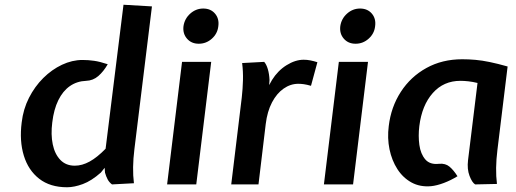

<svg xmlns="http://www.w3.org/2000/svg" viewBox="-20 -778 2178 810"><path d="M263 12Q191.5 12 145.5 -23.8Q99.5 -59.5 80.5 -121.5Q61.5 -183.5 71.5 -261.5Q78 -317.5 102.2 -365.2Q126.5 -413 162.5 -448.8Q198.5 -484.5 241.5 -504.8Q284.5 -525 328 -525Q352.5 -525 377 -521.5Q401.5 -518 434.5 -507Q417 -476.5 394.8 -457.2Q372.5 -438 343.5 -437Q304.5 -435.5 274.8 -414.8Q245 -394 226 -355.2Q207 -316.5 200.5 -261.5Q194 -210.5 202.5 -169.2Q211 -128 234.5 -103.5Q258 -79 295.5 -79Q326.5 -79 358.2 -96.5Q390 -114 425.5 -150.5L501 -758L621 -751L547 -148.5Q542 -108.5 541.5 -72.8Q541 -37 545 -5L452.5 0Q441 -8.5 434.2 -21Q427.5 -33.5 423 -49.5L421.5 -70L405.5 -50Q366 -15 329.5 -1.5Q293 12 263 12Z M685 0 748 -517H871L808 0ZM818.5 -593.5Q787.5 -593.5 769 -614.8Q750.5 -636 754 -667Q758.5 -699 782.5 -720.5Q806.5 -742 837.5 -742Q869 -742 887.2 -720.5Q905.5 -699 901 -667Q897.5 -636 873.8 -614.8Q850 -593.5 818.5 -593.5Z M955.5 0 1000 -367Q1004 -402 1005 -439.5Q1006 -477 1001.5 -512L1094.5 -517Q1104 -506.5 1110 -486Q1116 -465.5 1117 -440.5L1115.5 -419L1127.5 -440.5Q1152 -480 1189 -503Q1226 -526 1261 -526Q1275.5 -526 1289.5 -523.2Q1303.5 -520.5 1319 -515.5L1292 -416Q1274.5 -421 1261.8 -422.8Q1249 -424.5 1238.5 -424.5Q1205.5 -424.5 1176.5 -404.2Q1147.5 -384 1127.5 -346Q1107.5 -308 1101 -254.5L1070.5 0Z M1346.5 0 1409.5 -517H1532.5L1469.5 0ZM1480 -593.5Q1449 -593.5 1430.5 -614.8Q1412 -636 1415.5 -667Q1420 -699 1444 -720.5Q1468 -742 1499 -742Q1530.5 -742 1548.8 -720.5Q1567 -699 1562.5 -667Q1559 -636 1535.2 -614.8Q1511.5 -593.5 1480 -593.5Z M1798.5 7.5Q1752 11.5 1716 -8.2Q1680 -28 1656.5 -64.5Q1633 -101 1623.2 -148.2Q1613.5 -195.5 1620 -246Q1629.5 -326.5 1671 -390.5Q1712.5 -454.5 1779 -491.2Q1845.5 -528 1930 -528Q1958 -528 1986 -525.5Q2014 -523 2046.5 -516.2Q2079 -509.5 2121.5 -497.5L2078.5 -145.5Q2073.5 -105.5 2073 -69.8Q2072.5 -34 2076.5 -2L1984.5 0Q1971.5 -8 1960.8 -36.2Q1950 -64.5 1954.5 -102L1994.5 -428Q1974 -433 1955.8 -435Q1937.5 -437 1922.5 -437Q1851.5 -437 1805.8 -385.5Q1760 -334 1749 -246Q1744 -204.5 1749.2 -166.5Q1754.5 -128.5 1774.2 -105.5Q1794 -82.5 1832.5 -87Q1859 -89.5 1876.5 -74.8Q1894 -60 1910 -34.5Q1881.5 -17 1852.2 -6Q1823 5 1798.5 7.5Z"/></svg>

Font: Expletus Sans SemiBold
Style: Italic
Weight: 600
Italic angle: -7°
Version: Version 7.500